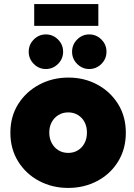

<svg xmlns="http://www.w3.org/2000/svg" viewBox="-20 -911 657 943"><path d="M418 -572Q384 -572 359 -597Q334 -622 334 -657Q334 -692 359 -717Q384 -742 418 -742Q453 -742 478 -717Q503 -692 503 -657Q503 -622 478 -597Q453 -572 418 -572ZM205 -572Q171 -572 146 -597Q121 -622 121 -657Q121 -692 146 -717Q171 -742 205 -742Q240 -742 265 -717Q290 -692 290 -657Q290 -622 265 -597Q240 -572 205 -572ZM315 12Q237 12 172.5 -22Q108 -56 69.5 -117.5Q31 -179 31 -259Q31 -339 69.5 -400Q108 -461 173 -495.5Q238 -530 316 -530Q394 -530 458 -495.5Q522 -461 560 -400Q598 -339 598 -259Q598 -179 560 -117.5Q522 -56 457.5 -22Q393 12 315 12ZM315 -160Q342 -160 363 -173Q384 -186 395.5 -208.5Q407 -231 407 -260Q407 -289 395.5 -311Q384 -333 363 -346Q342 -359 315 -359Q288 -359 267 -346Q246 -333 234 -311Q222 -289 222 -260Q222 -231 234 -208.5Q246 -186 267 -173Q288 -160 315 -160ZM148 -784V-891H463V-784Z"/></svg>

Font: MuseoModerno Thin Black
Style: Regular
Weight: 900
Version: Version 1.002